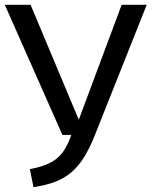

<svg xmlns="http://www.w3.org/2000/svg" viewBox="-20 -764 629 797"><path d="M589 -744H485L307 -267L107 -744H0L239 -204H276C244 -112 203 -81 104 -62L119 13C255 -8 315 -57 373 -201Z"/></svg>

Font: Glow Sans SC Normal Medium
Style: Regular
Weight: 600
Designer: Ryoko NISHIZUKA (kana, bopomofo & ideographs); Paul D. Hunt (Latin, Greek & Cyrillic); Sandoll Communications, Soo-young
Version: Version 0.93